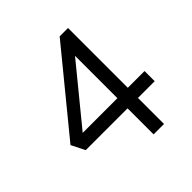

<svg xmlns="http://www.w3.org/2000/svg" viewBox="-185 -845 990 990"><g transform="rotate(-45 310.0 -350.0)"><path d="M380 0V-190H75L38 -264L395 -700H456V-264H578V-190H456V0ZM380 -264V-573L127 -264Z"/></g></svg>

Font: Mach Light
Style: Regular
Weight: 300
Version: Version 1.002